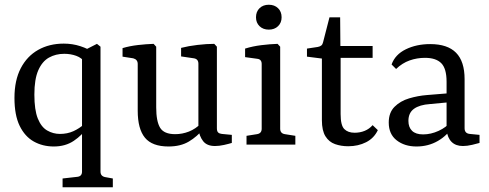

<svg xmlns="http://www.w3.org/2000/svg" viewBox="-20 -610 2064 810"><path d="M41 -197Q41 -271 67.5 -322Q94 -373 141 -399.5Q188 -426 249 -426Q286 -426 319.5 -415Q353 -404 375 -388L338 -347Q325 -366 301.5 -374.5Q278 -383 251 -383Q215 -383 186.5 -367Q158 -351 141.5 -313.5Q125 -276 125 -211Q125 -146 139.5 -110Q154 -74 179 -59.5Q204 -45 233 -45Q264 -45 289.5 -56.5Q315 -68 336 -87L347 -71Q327 -40 291.5 -16Q256 8 207 8Q160 8 122.5 -13Q85 -34 63 -79Q41 -124 41 -197ZM404 114Q404 133 423 137L456 143V180H244V143L306 136Q326 134 326 114V-393L389 -425L404 -413Z M838 -66Q812 -34 777 -13Q742 8 691 8Q622 8 591.5 -29Q561 -66 561 -143V-340Q561 -359 542 -364L497 -371V-407Q527 -416 562 -420Q597 -424 628 -425L639 -413V-157Q639 -98 655.5 -71Q672 -44 719 -44Q749 -44 777 -55Q805 -66 829 -90ZM958 -7Q945 -3 925 1.5Q905 6 887 6Q853 6 837 -14.5Q821 -35 817 -66V-341Q817 -361 798 -364L744 -372V-408Q775 -416 813.5 -420.5Q852 -425 884 -425L895 -413V-69Q895 -56 900.5 -51Q906 -46 916 -45L958 -41Z M1162 -67Q1162 -47 1182 -44L1226 -37V0H1020V-37L1064 -44Q1084 -47 1084 -67V-340Q1084 -360 1065 -362L1014 -369V-405Q1046 -415 1082.5 -419.5Q1119 -424 1151 -425L1162 -413ZM1168 -537Q1168 -514 1153 -499.5Q1138 -485 1114 -485Q1090 -485 1075 -499.5Q1060 -514 1060 -537Q1060 -561 1075 -575.5Q1090 -590 1114 -590Q1138 -590 1153 -575.5Q1168 -561 1168 -537Z M1338 -363 1275 -371V-405L1321 -412Q1331 -414 1336 -418.5Q1341 -423 1343 -432L1370 -537H1415L1416 -416H1552V-366H1417V-129Q1417 -81 1432.5 -65.5Q1448 -50 1476 -50Q1499 -50 1518.5 -58Q1538 -66 1552 -82L1574 -61Q1558 -27 1524.5 -10Q1491 7 1449 7Q1419 7 1393.5 -2Q1368 -11 1353 -35Q1338 -59 1338 -103Z M1737 8Q1687 8 1653.5 -18Q1620 -44 1620 -93Q1620 -135 1644.5 -159.5Q1669 -184 1706 -195Q1743 -206 1781 -209L1879 -217V-179L1794 -171Q1750 -168 1726.5 -151Q1703 -134 1703 -100Q1703 -73 1718.5 -58Q1734 -43 1765 -43Q1798 -43 1830.5 -58Q1863 -73 1880 -95L1889 -76Q1868 -39 1827.5 -15.5Q1787 8 1737 8ZM1632 -338Q1647 -380 1692 -402Q1737 -424 1795 -424Q1868 -424 1904 -387.5Q1940 -351 1940 -276V-69Q1940 -47 1962 -45L2003 -41V-7Q1993 -4 1972 1Q1951 6 1933 6Q1903 6 1885.5 -11Q1868 -28 1864 -61V-265Q1864 -321 1841.5 -343.5Q1819 -366 1773 -366Q1739 -366 1708 -355Q1677 -344 1651 -319Z"/></svg>

Font: Yrsa
Style: Regular
Weight: 400
Designer: Anna Giedrys (Yrsa+Rasa design), David Brezina (Yrsa art-direction, Rasa art-direction, design)
Foundry: Rosetta Type Foundry
Version: Version 2.004